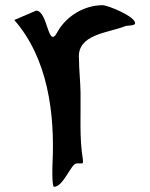

<svg xmlns="http://www.w3.org/2000/svg" viewBox="-20 -728 577 739"><path d="M35 -651C164.1 -503.5 191.8 -291.5 182 -96C181.4 -83.5 179.7 -9 188 -9C224.5 -9 253.4 -99 275 -99H296C301.2 -99 299 -111.5 299 -114C284.9 -198.9 291.5 -286 290 -372C289.3 -414.1 284 -462.6 284 -501C274.8 -596.7 395.8 -600.8 461 -627C471.1 -631.1 500 -627.4 500 -639C500 -664.4 396.7 -708 374 -708C302.7 -707.5 233.4 -664.9 200 -603C164 -536.2 164.8 -687 119 -687Z"/></svg>

Font: Rocketfuel
Style: Regular
Weight: 400
Designer: Mew Too
Foundry: Cannot Into Space Fonts.
Version: Version 0.27